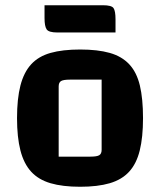

<svg xmlns="http://www.w3.org/2000/svg" viewBox="-20 -701 611 733"><path d="M286 12Q219 12 173 -1.5Q127 -15 99 -45.5Q71 -76 58 -126.5Q45 -177 45 -250Q45 -324 58 -374.5Q71 -425 99 -455.5Q127 -486 173 -499Q219 -512 286 -512Q353 -512 399 -499Q445 -486 473.5 -455.5Q502 -425 514 -374.5Q526 -324 526 -250Q526 -177 513.5 -126.5Q501 -76 473 -45.5Q445 -15 399 -1.5Q353 12 286 12ZM204 -103H325Q350 -103 359 -108.5Q368 -114 368 -129V-397H247Q222 -397 213 -391.5Q204 -386 204 -371ZM199 -577Q166 -577 158 -589Q150 -601 150 -632V-681H373Q406 -681 413.5 -670Q421 -659 421 -627V-577Z"/></svg>

Font: Changa SemiBold
Style: Regular
Weight: 600
Designer: Eduardo Rodriguez Tunni
Foundry: Eduardo Rodriguez Tunni
Version: Version 3.002; ttfautohint (v1.8.2)